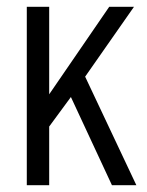

<svg xmlns="http://www.w3.org/2000/svg" viewBox="-20 -546 433 566"><path d="M59 0V-526H125V-268L302 -526H375L231 -320L382 0H310L189 -260L125 -173V0Z"/></svg>

Font: Archivo Condensed Light
Style: Regular
Weight: 300
Width: 3
Designer: Hector Gatti
Foundry: Omnibus-Type
Version: Version 2.001